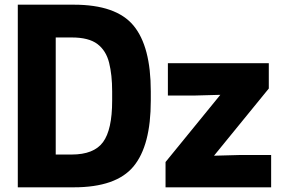

<svg xmlns="http://www.w3.org/2000/svg" viewBox="-20 -800 1202 820"><path d="M56 0ZM295 0H56V-780H295Q476 -780 550 -691Q624 -602 624 -410V-370Q624 -178 550 -89Q476 0 295 0ZM286 -140Q381 -140 420 -193Q459 -246 459 -370V-410Q459 -480 446 -532Q433 -584 396 -612Q359 -640 286 -640H218V-140ZM1138 0H687V-108L921 -395L811 -392H697V-530H1128V-422L894 -135L1004 -138H1138Z"/></svg>

Font: Tanohe Sans
Style: Bold
Weight: 700
Designer: Village Type and Design LLC & Cristiano Sobral
Foundry: Cooper Hewitt Smithsonian Design Museum
Version: Version 1.00;September 29, 2021;FontCreator 13.0.0.2655 64-b